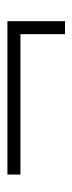

<svg xmlns="http://www.w3.org/2000/svg" viewBox="141 -495 195 517"><g transform="rotate(-90 238.5 -236.5)"><path d="M27 -314H440V-159H405V-279H27Z"/></g></svg>

Font: Grenze Gotisch ExtraLight
Style: Regular
Weight: 200
Designer: Renata Polastri
Foundry: Omnibus-Type
Version: Version 1.001